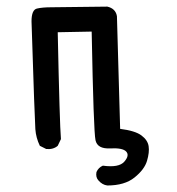

<svg xmlns="http://www.w3.org/2000/svg" viewBox="-20 -447 540 586"><path d="M307.6 119.1Q292 117.2 280.3 103.5Q271.5 93.8 274.4 78.1Q280.3 64.5 293.9 58.6Q342.8 65.4 359.4 46.4Q376 27.3 365.2 15.6Q354.5 3.9 315.9 5.9Q277.3 7.8 271.5 -19Q265.6 -45.9 259.8 -350.6L156.2 -348.6Q162.1 -67.4 166 -22.5L156.2 -2Q142.6 9.8 121.1 7.8L101.6 -2Q89.8 -26.4 87.9 -52.7Q85.9 -79.1 76.2 -381.8Q76.2 -417 92.8 -420.9Q109.4 -424.8 136.7 -424.8L307.6 -426.8Q333 -420.9 336.9 -397.5L346.7 -53.7Q392.6 -47.9 411.6 -33.7Q430.7 -19.5 433.6 -1Q436.5 17.6 428.7 43.9Q420.9 70.3 390.6 94.7Q360.4 119.1 307.6 119.1Z"/></svg>

Font: NaikaiFont
Style: Regular
Weight: 400
Version: Version 1.67